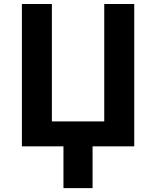

<svg xmlns="http://www.w3.org/2000/svg" viewBox="-20 -734 785 963"><path d="M653.3 0H444.3V209.5H298.3V0H89.8V-713.9H240.2V-125H502.9V-713.9H653.3Z"/></svg>

Font: Viking Open Sans
Style: Bold
Weight: 700
Foundry: Ascender Corporation
Version: Version 2.001